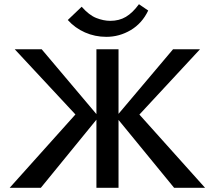

<svg xmlns="http://www.w3.org/2000/svg" viewBox="-20 -892 1020 912"><path d="M807 0 531 -337 802 -658H930L608 -311L616 -377L954 0ZM26 0 364 -377 373 -311 50 -658H178L449 -337L174 0ZM438 0V-658H543V0ZM485 -717Q431 -717 383.5 -738Q336 -759 302 -797L368 -860Q403 -820 437.5 -806.5Q472 -793 504 -793Q546 -793 578 -812Q610 -831 640 -872L684 -842Q655 -781 601 -749Q547 -717 485 -717Z"/></svg>

Font: Ysabeau SC SemiBold
Style: Regular
Weight: 600
Designer: Christian Thalmann (Catharsis Fonts)
Version: Version 2.001;gftools[0.9.30]; featfreeze: smcp